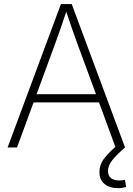

<svg xmlns="http://www.w3.org/2000/svg" viewBox="-20 -748 673 974"><path d="M18.6 0 289.1 -727.5H343.8L614.3 0H566.4L374.5 -521Q359.9 -561 344 -606.2Q328.1 -651.4 309.6 -708H322.8Q304.2 -651.4 288.1 -606Q272 -560.5 257.8 -521L66.4 0ZM135.7 -228.5V-270H497.1V-228.5ZM579.1 206.5Q535.6 206.5 510 185.1Q484.4 163.6 484.4 125.5Q484.4 86.9 509.3 54.9Q534.2 22.9 575.2 -11.2L614.3 0Q573.2 35.6 550.5 63.2Q527.8 90.8 527.8 120.1Q527.8 142.6 542.5 155Q557.1 167.5 586.4 167.5Q593.8 167.5 600.6 166.5Q607.4 165.5 613.8 164.1L620.1 200.7Q611.3 203.1 601.1 204.8Q590.8 206.5 579.1 206.5Z"/></svg>

Font: Inter 24pt ExtraLight
Style: Regular
Weight: 250
Designer: Rasmus Andersson
Foundry: rsms
Version: Version 4.001;git-66647c0bb